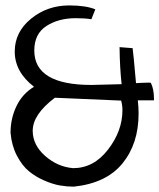

<svg xmlns="http://www.w3.org/2000/svg" viewBox="-20 -699 597 719"><path d="M427.7 -522.5 476.6 -518.6Q479.5 -500 489.3 -387.7Q490.2 -387.7 508.8 -388.7Q527.3 -389.6 536.1 -389.6Q544.9 -389.6 544.9 -388.7Q556.6 -365.2 556.6 -329.1V-323.2H496.1Q499 -298.8 499 -273.4Q499 -161.1 438.5 -86.9Q377.9 -12.7 255.9 0Q231.4 0 205.1 -4.4Q178.7 -8.8 146 -22.9Q113.3 -37.1 87.9 -58.1Q62.5 -79.1 43 -116.7Q23.4 -154.3 19.5 -202.1Q19.5 -255.9 42 -302.2Q64.5 -348.6 107.4 -374Q35.2 -429.7 35.2 -505.9Q35.2 -579.1 96.2 -628.9Q157.2 -678.7 239.3 -678.7Q300.8 -678.7 336.9 -664.1L322.3 -627Q297.9 -630.9 263.7 -630.9Q199.2 -630.9 153.8 -601.6Q108.4 -572.3 108.4 -509.8Q108.4 -380.9 322.3 -380.9Q341.8 -380.9 379.4 -382.3Q417 -383.8 435.5 -383.8Q428.7 -442.4 427.7 -522.5ZM433.6 -322.3 185.5 -333Q102.5 -270.5 102.5 -209Q102.5 -156.2 148.9 -115.2Q195.3 -74.2 253.9 -69.3Q331.1 -69.3 384.8 -139.2Q438.5 -209 438.5 -286.1Q438.5 -304.7 433.6 -322.3Z"/></svg>

Font: Neucha
Style: Regular
Weight: 400
Designer: Jovanny Lemonad
Foundry: Jovanny Lemonad
Version: Version 001.001